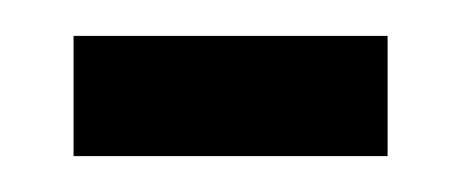

<svg xmlns="http://www.w3.org/2000/svg" viewBox="-20 -330 257 107"><path d="M196 -243H21V-310H196Z"/></svg>

Font: Gupter
Style: Regular
Weight: 400
Designer: Octavio Pardo
Version: Version 1.000